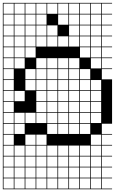

<svg xmlns="http://www.w3.org/2000/svg" viewBox="-20 -1025 809 1352"><path d="M0 307.7V-1004.8H769.2V-1000H697.1V-927.9H769.2V-923.1H697.1V-851H769.2V-846.2H697.1V-774H769.2V-769.2H697.1V-697.1H769.2V-692.3H697.1V-620.2H769.2V-615.4H697.1V-543.3H769.2V-538.5H697.1V-466.3H769.2V-153.8H697.1V-81.7H769.2V-76.9H697.1V-4.8H769.2V0H697.1V72.1H769.2V76.9H697.1V149H769.2V153.8H697.1V226H769.2V230.8H697.1V302.9H769.2V307.7ZM620.2 -927.9H692.3V-1000H620.2ZM235.6 -927.9H307.7V-1000H235.6ZM312.5 -927.9H384.6V-1000H312.5ZM158.7 -927.9H230.8V-1000H158.7ZM543.3 -927.9H615.4V-1000H543.3ZM389.4 -927.9H461.5V-1000H389.4ZM81.7 -927.9H153.8V-1000H81.7ZM466.3 -927.9H538.5V-1000H466.3ZM4.8 -927.9H76.9V-1000H4.8ZM620.2 -851H692.3V-923.1H620.2ZM235.6 -851H307.7V-923.1H235.6ZM389.4 -851H461.5V-923.1H389.4ZM543.3 -851H615.4V-923.1H543.3ZM158.7 -851H230.8V-923.1H158.7ZM81.7 -851H153.8V-923.1H81.7ZM466.3 -851H538.5V-923.1H466.3ZM4.8 -851H76.9V-923.1H4.8ZM543.3 -774H615.4V-846.2H543.3ZM620.2 -774H692.3V-846.2H620.2ZM235.6 -774H307.7V-846.2H235.6ZM312.5 -774H384.6V-846.2H312.5ZM158.7 -774H230.8V-846.2H158.7ZM4.8 -774H76.9V-846.2H4.8ZM466.3 -774H538.5V-846.2H466.3ZM81.7 -774H153.8V-846.2H81.7ZM158.7 -697.1H230.8V-769.2H158.7ZM81.7 -697.1H153.8V-769.2H81.7ZM543.3 -697.1H615.4V-769.2H543.3ZM620.2 -697.1H692.3V-769.2H620.2ZM4.8 -697.1H76.9V-769.2H4.8ZM466.3 -697.1H538.5V-769.2H466.3ZM235.6 -697.1H307.7V-769.2H235.6ZM312.5 -697.1H384.6V-769.2H312.5ZM389.4 -697.1H461.5V-769.2H389.4ZM4.8 -620.2H76.9V-692.3H4.8ZM543.3 -620.2H615.4V-692.3H543.3ZM620.2 -620.2H692.3V-692.3H620.2ZM81.7 -620.2H153.8V-692.3H81.7ZM158.7 -620.2H230.8V-692.3H158.7ZM620.2 -543.3H692.3V-615.4H620.2ZM389.4 -543.3H461.5V-615.4H389.4ZM235.6 -543.3H307.7V-615.4H235.6ZM466.3 -543.3H538.5V-615.4H466.3ZM4.8 -543.3H76.9V-615.4H4.8ZM81.7 -543.3H153.8V-615.4H81.7ZM312.5 -543.3H384.6V-615.4H312.5ZM158.7 -466.3H230.8V-538.5H158.7ZM389.4 -466.3H461.5V-538.5H389.4ZM4.8 -466.3H76.9V-538.5H4.8ZM543.3 -466.3H615.4V-538.5H543.3ZM235.6 -466.3H307.7V-538.5H235.6ZM466.3 -466.3H538.5V-538.5H466.3ZM312.5 -466.3H384.6V-538.5H312.5ZM543.3 -389.4H615.4V-461.5H543.3ZM4.8 -389.4H76.9V-461.5H4.8ZM620.2 -389.4H692.3V-461.5H620.2ZM158.7 -389.4H230.8V-461.5H158.7ZM389.4 -389.4H461.5V-461.5H389.4ZM466.3 -389.4H538.5V-461.5H466.3ZM235.6 -389.4H307.7V-461.5H235.6ZM312.5 -389.4H384.6V-461.5H312.5ZM312.5 -312.5H384.6V-384.6H312.5ZM620.2 -312.5H692.3V-384.6H620.2ZM235.6 -312.5H307.7V-384.6H235.6ZM4.8 -312.5H76.9V-384.6H4.8ZM389.4 -312.5H461.5V-384.6H389.4ZM543.3 -312.5H615.4V-384.6H543.3ZM81.7 -312.5H153.8V-384.6H81.7ZM466.3 -312.5H538.5V-384.6H466.3ZM312.5 -235.6H384.6V-307.7H312.5ZM620.2 -235.6H692.3V-307.7H620.2ZM235.6 -235.6H307.7V-307.7H235.6ZM4.8 -235.6H76.9V-307.7H4.8ZM389.4 -235.6H461.5V-307.7H389.4ZM543.3 -235.6H615.4V-307.7H543.3ZM466.3 -235.6H538.5V-307.7H466.3ZM312.5 -158.7H384.6V-230.8H312.5ZM4.8 -158.7H76.9V-230.8H4.8ZM235.6 -158.7H307.7V-230.8H235.6ZM620.2 -158.7H692.3V-230.8H620.2ZM389.4 -158.7H461.5V-230.8H389.4ZM543.3 -158.7H615.4V-230.8H543.3ZM81.7 -158.7H153.8V-230.8H81.7ZM158.7 -158.7H230.8V-230.8H158.7ZM466.3 -158.7H538.5V-230.8H466.3ZM312.5 -81.7H384.6V-153.8H312.5ZM4.8 -81.7H76.9V-153.8H4.8ZM81.7 -81.7H153.8V-153.8H81.7ZM389.4 -81.7H461.5V-153.8H389.4ZM543.3 -81.7H615.4V-153.8H543.3ZM466.3 -81.7H538.5V-153.8H466.3ZM76.9 -76.9H4.8V-4.8H76.9ZM158.7 -4.8H230.8V-76.9H158.7ZM620.2 -4.8H692.3V-76.9H620.2ZM235.6 -4.8H307.7V-76.9H235.6ZM4.8 72.1H76.9V0H4.8ZM312.5 72.1H384.6V0H312.5ZM158.7 72.1H230.8V0H158.7ZM466.3 72.1H538.5V0H466.3ZM620.2 72.1H692.3V0H620.2ZM81.7 72.1H153.8V0H81.7ZM389.4 72.1H461.5V0H389.4ZM235.6 72.1H307.7V0H235.6ZM543.3 72.1H615.4V0H543.3ZM543.3 149H615.4V76.9H543.3ZM235.6 149H307.7V76.9H235.6ZM81.7 149H153.8V76.9H81.7ZM389.4 149H461.5V76.9H389.4ZM620.2 149H692.3V76.9H620.2ZM312.5 149H384.6V76.9H312.5ZM466.3 149H538.5V76.9H466.3ZM4.8 149H76.9V76.9H4.8ZM158.7 149H230.8V76.9H158.7ZM235.6 226H307.7V153.8H235.6ZM543.3 226H615.4V153.8H543.3ZM81.7 226H153.8V153.8H81.7ZM389.4 226H461.5V153.8H389.4ZM620.2 226H692.3V153.8H620.2ZM158.7 226H230.8V153.8H158.7ZM312.5 226H384.6V153.8H312.5ZM466.3 226H538.5V153.8H466.3ZM4.8 226H76.9V153.8H4.8ZM543.3 302.9H615.4V230.8H543.3ZM235.6 302.9H307.7V230.8H235.6ZM466.3 302.9H538.5V230.8H466.3ZM81.7 302.9H153.8V230.8H81.7ZM620.2 302.9H692.3V230.8H620.2ZM158.7 302.9H230.8V230.8H158.7ZM389.4 302.9H461.5V230.8H389.4ZM312.5 302.9H384.6V230.8H312.5ZM4.8 302.9H76.9V230.8H4.8Z"/></svg>

Font: Jacquarda Bastarda 9 Charted
Style: Regular
Weight: 400
Designer: Sarah Cadigan-Fried
Version: Version 1.000; ttfautohint (v1.8.4.7-5d5b)